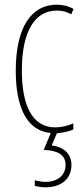

<svg xmlns="http://www.w3.org/2000/svg" viewBox="-20 -557 353 817"><path d="M284 145C284 100 255 69 200 62L222 10C246 8 273 3 292 -6V-32C267 -21 240 -15 215 -15C114 -15 73 -114 73 -257C73 -427 130 -512 222 -512C244 -512 265 -507 283 -496L293 -519C272 -531 248 -537 221 -537C113 -537 47 -440 47 -256C47 -101 94 0 196 9L166 81C220 83 259 98 259 145C259 192 221 217 174 217C161 217 142 214 128 210V234C143 238 162 240 174 240C242 240 284 203 284 145Z"/></svg>

Font: Noto Sans Myanmar UI ExtraCondensed Thin
Style: Regular
Weight: 100
Width: 2
Designer: Monotype Design Team
Foundry: Monotype Imaging Inc.
Version: Version 2.103